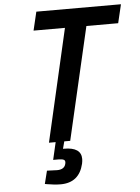

<svg xmlns="http://www.w3.org/2000/svg" viewBox="-60 -732 730 999"><g transform="rotate(-5 305.0 -232.0)"><path d="M216 221Q184 221 145 214L134 212L151 144Q184 146 204 146Q242 146 249 117Q253 101 244.5 96Q236 91 217 91H188L209 0H174L309 -588H145L168 -685H610L587 -588H421L285 0H254L244 38H250Q339 38 339 99Q339 110 336 124Q313 221 216 221Z"/></g></svg>

Font: Titillium Web
Style: SemiBold Italic
Weight: 600
Italic angle: -13°
Version: Version 1.001;PS 57.000;hotconv 1.0.70;makeotf.lib2.5.55311